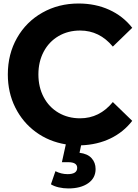

<svg xmlns="http://www.w3.org/2000/svg" viewBox="-20 -811 780 1089"><path d="M620 -232.2 730 -125.6Q680 -61.1 606.1 -25.6Q532.2 10 440 13.3L431.1 55.6Q476.7 61.1 499.4 86.1Q522.2 111.1 522.2 147.8Q522.2 198.9 480 228.3Q437.8 257.8 367.8 257.8Q340 257.8 313.3 251.7Q286.7 245.6 268.9 234.4L294.4 160Q327.8 176.7 363.3 176.7Q417.8 176.7 417.8 141.1Q417.8 108.9 366.7 108.9H331.1L353.3 7.8Q257.8 -7.8 183.3 -62.2Q108.9 -116.7 66.7 -201.1Q24.4 -285.6 24.4 -388.9Q24.4 -504.4 76.7 -596.1Q128.9 -687.8 220.6 -739.4Q312.2 -791.1 425.6 -791.1Q521.1 -791.1 599.4 -755.6Q677.8 -720 730 -653.3L620 -546.7Q544.4 -637.8 434.4 -637.8Q365.6 -637.8 311.7 -606.1Q257.8 -574.4 227.8 -517.8Q197.8 -461.1 197.8 -388.9Q197.8 -316.7 227.8 -260Q257.8 -203.3 311.7 -171.7Q365.6 -140 434.4 -140Q544.4 -140 620 -232.2Z"/></svg>

Font: Paperlogy 8 ExtraBold
Style: Regular
Weight: 800
Designer: redesigned by Lee Juim, glyphs from Gmarket Sans & Montserrat
Foundry: PT&
Version: Version 1.001